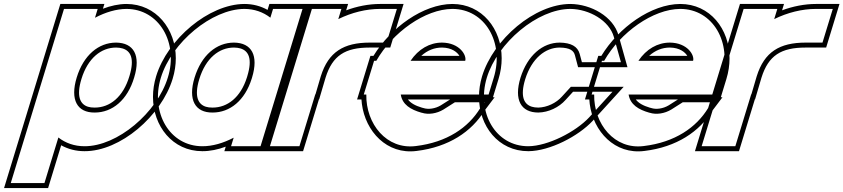

<svg xmlns="http://www.w3.org/2000/svg" viewBox="-116 -673 4256 969"><path d="M363.4 -583.4C416.2 -611.2 470.9 -627.7 522 -628C687 -628 785.7 -457 731.2 -282C677.1 -105 476.8 66 310.1 65C259 65 214.3 48.7 178.6 20.9L134.2 166L108.3 251H-61.7L-35.8 166L101.2 -282L181 -543L207 -628H377ZM271.2 -282C236.7 -169 273.8 -104 362.1 -105C451.1 -105 527.4 -168 561.2 -282C595.5 -394 558.7 -457 470 -458C381 -458 305.5 -394 271.2 -282ZM403.5 -629 410.8 -653H188.5L-95.5 276H126.8L192.7 60.2C227.5 79.5 266.8 90 310.1 90C491.4 91.1 698.1 -88.3 755.1 -274.6C766 -309.7 771.3 -345.1 771.3 -379.1C771.3 -525.8 672.4 -653 521.9 -653C482.7 -652.8 442 -643.7 403.5 -629ZM295.1 -274.7C327.2 -379.7 394.8 -433 469.9 -433C482.4 -432.9 493.7 -431.2 502.8 -428.4C542.9 -416.3 564.5 -378.2 537.3 -289.2C505.5 -182.3 437.8 -130 362 -130C348.5 -129.8 337.6 -131.4 328.3 -134.2C289.7 -145.9 267.8 -185.4 295.1 -274.7Z M695.9 -281C750.3 -459 952.7 -627 1117 -628C1168 -628 1212.7 -611.6 1248.5 -583.8L1262 -628H1432L1406 -543L1327 -284.5L1325.9 -281L1246.1 -20L1220.1 65H1050.1L1063.3 21.9C1010.9 49.3 956.4 65.3 905.1 65C740.1 65 642.1 -105 695.9 -281ZM865.9 -281C831.7 -169 868.8 -104 957.1 -105C1044.6 -105 1119.7 -165.8 1154.1 -275.2L1155.9 -281C1190.5 -394 1153.7 -457 1065 -458C976 -458 900.5 -394 865.9 -281ZM672 -288.3C661.3 -253.2 656.1 -218.1 656.1 -184.3C656 -37 754.6 90 905.1 90C944.1 90.2 984.7 81.6 1023.3 67.2L1016.3 90H1238.6L1465.8 -653H1243.5L1234.4 -623.1C1199.5 -642.5 1160.4 -653 1116.9 -653C938.1 -651.9 729.4 -476.1 672 -288.3ZM889.8 -273.7C922.2 -379.7 989.8 -433 1064.9 -433C1077.4 -432.9 1088.7 -431.2 1097.7 -428.5C1137.8 -416.4 1159.5 -378.1 1132 -288.3L1130.3 -282.6C1098.2 -180.7 1031.5 -130 957 -130C943.5 -129.8 932.5 -131.4 923.2 -134.2C884.6 -146 862.8 -185.4 889.8 -273.7Z M1591.3 -576.6C1659 -609.8 1732.1 -628 1802 -628H1887L1835 -458H1750C1618.1 -458 1541.5 -410.5 1503.3 -288.9L1501.5 -283L1476.2 -197H1475.2L1421.1 -20L1395.1 65H1225.1L1251.1 -20L1330.9 -281C1331.3 -282.2 1331.6 -283.4 1332 -284.6L1411 -543L1437 -628H1607ZM1631 -620.9 1640.8 -653H1418.5L1308.1 -292C1307.7 -290.7 1307.3 -289.4 1307 -288.3L1191.3 90H1413.6L1493.7 -172H1494.9L1525.5 -275.8L1527.2 -281.5C1562.1 -392.8 1625.7 -433 1750 -433H1853.5L1920.8 -653H1802C1745.3 -653 1685.5 -641.2 1631 -620.9Z M1955.9 -366H2231.9C2240.5 -394 2203.7 -457 2115 -458C2052.3 -458 1996 -425.5 1955.9 -366ZM1732.7 -196H1719.9L1745.9 -281L1771.9 -366H1783.1C1864.8 -509.5 2029.2 -627.2 2167 -628C2332 -628 2430 -458 2375.9 -281L2349.9 -196H2264.9H1906.5C1914.9 -144.9 1955.7 -119.9 2011.8 -104H2012.8C2046.4 -93 2088.6 -100 2121.7 -120L2180 -157H2330L2308.1 -128C2247.9 -29 2140.2 45 1983.4 64C1835.3 83.4 1730.2 -47.4 1732.7 -196ZM2010 -391C2040.8 -419 2076.4 -433 2114.9 -433C2165.1 -432.4 2192.4 -408.7 2202.7 -391ZM2155.4 -171 2108.5 -141.2C2080 -124.3 2045.6 -119.6 2020.6 -127.8L2016.8 -129H2015.3C1978.8 -139.8 1955.5 -153.5 1942.8 -171ZM2371.8 -182 2399.8 -273.7C2410.7 -309.2 2415.9 -344.6 2415.9 -378.7C2415.9 -526.3 2317.4 -653 2166.9 -653C2020.1 -652.1 1856 -534.2 1768.8 -391H1753.4L1686.1 -171H1708.2C1708.7 -163.2 1709.4 -156.1 1710.3 -148.6C1728.3 -9.7 1836.6 108.4 1986.6 88.8C2149.4 69.1 2264.4 -9.1 2328.8 -113.9L2380.2 -182Z M2981.9 -487 3017.8 -359H2820.8L2809.6 -401C2799.2 -439 2765.7 -457 2709 -458C2622 -458 2546.2 -393 2510.9 -281C2476.7 -169 2513.1 -105 2601.1 -105C2652.4 -106 2705.1 -131 2738.7 -169L2776.2 -210H2975.2L2857.8 -81C2789.1 -7 2648.4 64 2551.1 65H2550.1C2385.1 65 2287.8 -104 2340.9 -281C2395 -458 2597 -628 2763 -628C2857.7 -627 2959 -569 2981.9 -487ZM3006 -493.7C2978.8 -590.8 2865.9 -651.9 2763.1 -653C2582.3 -653 2374.1 -475 2317 -288.2C2306.5 -253.2 2301.4 -218.5 2301.4 -184.8C2301 -36.9 2399.3 90 2550.1 90H2551.3C2658.7 88.9 2802.4 15.4 2876.2 -64.1L3031.8 -235H2765.2L2720.1 -185.7C2690.9 -152.7 2644.3 -131.1 2600.9 -130C2587.1 -130.1 2577.2 -131.6 2568 -134.4C2529.2 -146.3 2507.7 -185.1 2534.8 -273.6C2567.9 -378.7 2636.2 -433 2708.8 -433C2760.9 -432.1 2779.2 -417.5 2785.5 -394.5L2801.5 -334H3050.7Z M3105.9 -366H3381.9C3390.5 -394 3353.7 -457 3265 -458C3202.3 -458 3146 -425.5 3105.9 -366ZM2882.7 -196H2869.9L2895.9 -281L2921.9 -366H2933.1C3014.8 -509.5 3179.2 -627.2 3317 -628C3482 -628 3580 -458 3525.9 -281L3499.9 -196H3414.9H3056.5C3064.9 -144.9 3105.7 -119.9 3161.8 -104H3162.8C3196.4 -93 3238.6 -100 3271.7 -120L3330 -157H3480L3458.1 -128C3397.9 -29 3290.2 45 3133.4 64C2985.3 83.4 2880.2 -47.4 2882.7 -196ZM3160 -391C3190.8 -419 3226.4 -433 3264.9 -433C3315.1 -432.4 3342.4 -408.7 3352.7 -391ZM3305.4 -171 3258.5 -141.2C3230 -124.3 3195.6 -119.6 3170.6 -127.8L3166.8 -129H3165.3C3128.8 -139.8 3105.5 -153.5 3092.8 -171ZM3521.8 -182 3549.8 -273.7C3560.7 -309.2 3565.9 -344.6 3565.9 -378.7C3565.9 -526.3 3467.4 -653 3316.9 -653C3170.1 -652.1 3006 -534.2 2918.8 -391H2903.4L2836.1 -171H2858.2C2858.7 -163.2 2859.4 -156.1 2860.3 -148.6C2878.3 -9.7 2986.6 108.4 3136.6 88.8C3299.4 69.1 3414.4 -9.1 3478.8 -113.9L3530.2 -182Z M3791.3 -576.6C3859 -609.8 3932.1 -628 4002 -628H4087L4035 -458H3950C3818.1 -458 3741.5 -410.5 3703.3 -288.9L3701.5 -283L3676.2 -197H3675.2L3621.1 -20L3595.1 65H3425.1L3451.1 -20L3530.9 -281C3531.3 -282.2 3531.6 -283.4 3532 -284.6L3611 -543L3637 -628H3807ZM3831 -620.9 3840.8 -653H3618.5L3508.1 -292C3507.7 -290.7 3507.3 -289.4 3507 -288.3L3391.3 90H3613.6L3693.7 -172H3694.9L3725.5 -275.8L3727.2 -281.5C3762.1 -392.8 3825.7 -433 3950 -433H4053.5L4120.8 -653H4002C3945.3 -653 3885.5 -641.2 3831 -620.9Z"/></svg>

Font: Nordica Plus
Style: NordicaClassicBkOblOl
Weight: 900
Version: Version 1.01